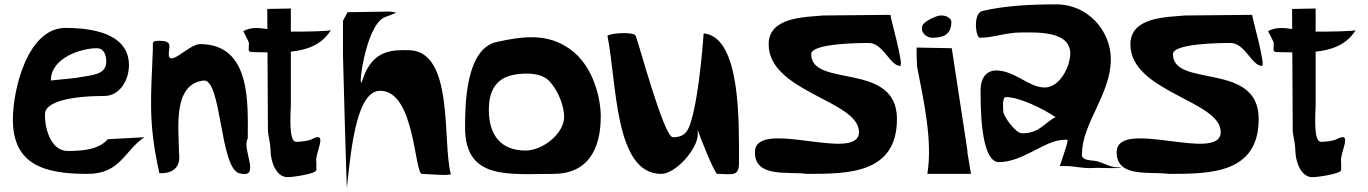

<svg xmlns="http://www.w3.org/2000/svg" viewBox="-20 -797 6270 880"><path d="M213 -428C213 -533.2 354.5 -576 423 -576C457.1 -576 466.1 -545.3 467 -516C469 -449 390 -453 329 -440ZM457 -357C530.6 -357 571 -431.9 571 -498C571 -645.3 399 -669 280 -669C105.7 -669 39 -385.7 39 -249C39 -38.7 188.6 0 381 0C534 0 551 -109.2 642 -168L474 -159C433.7 -110.7 354.6 -105 291 -105C210 -105 184.2 -213.9 186 -276C187.3 -321.5 275.5 -357 457 -357Z M710.6 -3C819.6 0 800.7 -88.4 800.6 -96C799.1 -209.4 770.3 -413.8 915.6 -428C996.2 -428 987.6 -27.4 1076.6 -3C1180.4 25.5 1086 -114.3 1115.6 -162C1115.6 -316.5 1133.9 -595 896.6 -595C842 -595 737.5 -464.8 755.6 -571C762 -608.7 739 -609.1 710.6 -610C673.3 -610 681.7 -603.6 680.6 -571C673.2 -361.9 656.6 -241 710.6 -3Z M1205 -756 1205.5 -663.8C1166.6 -670.1 1128.3 -673.2 1095 -654C1095 -654 1121 -605.1 1121 -600C1121 -561.4 1112.2 -558.3 1147 -558C1166 -557.8 1185.9 -557.3 1206.1 -557L1208 -195C1211.5 -164.5 1219.7 -137.8 1220 -108C1220.5 -58.4 1244.1 15 1298 15C1322 15 1430 -0.2 1430 -18V-54C1420.6 -92.4 1489 -200.8 1409 -159C1392.7 -150.5 1356.7 -147 1337 -147C1300.6 -147 1313 -287.6 1313 -315V-560.2C1387 -567.9 1455.5 -591.7 1496.6 -659.3C1488.5 -652.7 1361.8 -652 1313 -652V-758ZM1496.6 -659.3C1496.7 -659.5 1496.9 -659.8 1497 -660C1497 -659.8 1496.9 -659.5 1496.6 -659.3Z M1852 -567C1789.7 -567 1688 -576 1642 -432C1615.5 -348.9 1650.8 -675.8 1741 -717C1746.5 -719.5 1795 -738 1795 -738C1795 -741.1 1768 -744 1768 -744L1573 -741L1552 -702V-543C1552 -527.4 1568.7 76 1570 63C1592 -156 1621.4 -381 1723 -381C1881.9 -381 1879.3 0 1914 0C1933.8 0 2048.9 10.7 2046 0C2006.7 -147.3 2063.2 -567 1852 -567Z M2565.6 -261.5C2565.6 -183.7 2466.5 -107 2388.7 -107C2280.5 -107 2220.5 -172.4 2220.5 -293.5C2220.5 -366.5 2243.6 -433.5 2327.1 -452.7C2362.5 -460.9 2453.8 -470.7 2496.4 -426.5C2542.4 -378.7 2565.6 -305.5 2565.6 -261.5ZM2515.4 0C2672.7 0 2733.5 -110.3 2733.5 -263.5C2733.5 -347.2 2698.6 -496.9 2593.2 -571.2C2487 -648.9 2369.1 -628.8 2258.7 -605.2C2114.2 -576 2111.5 -316.8 2111.5 -212.5C2111.5 29.5 2312.7 0 2515.4 0Z M3367 -48C3367 -232.6 3377 -628 3205 -644C3205 -644 3187 -372 3148 -243C3135.1 -200.3 3122.4 -168 3064 -168C3022.1 -168 2903.7 -614.7 2893 -634C2883 -652 2780 -646 2764 -633C2807.5 -423.8 2794.4 0 3010 0C3078.3 0 3178 -116.3 3178 -180V-201C3178 -197.3 3253.8 0 3268 0C3332 0 3367 14.9 3367 -48Z M4061 -729 3752 -726C3672.1 -718 3503 -720.8 3503 -594C3503 -375 3917 -336.3 3917 -192C3917 -46.5 3440 -260.3 3440 -99C3440 19.3 3592.4 -12 3679 0C3868.4 0 4091 -1 4091 -252C4091 -517.6 3698 -391.5 3698 -549C3698 -598.4 3919.3 -600 3962 -600C4028.6 -600 4058.7 -495 4106 -495C4124.1 -495 4061 -716.5 4061 -729Z M4283.3 -725C4277.6 -723.8 4256.3 -719 4226.3 -699C4212.3 -689.6 4205.3 -681.1 4205.3 -666C4205.3 -641.4 4231.3 -624 4253.3 -624C4305.4 -624 4340.3 -640.1 4340.3 -696C4340.3 -718.4 4306.3 -730 4283.3 -725ZM4230.3 0H4430.3L4414.3 -96C4414.3 -111.4 4410.3 -128.9 4408.3 -144L4342.3 -576L4183.3 -579C4178.4 -590 4182.8 -494.9 4183.3 -492C4212.4 -340.4 4255.7 -152.2 4230.3 0Z M4818.3 -260C4765.8 -234.6 4746.3 -186 4664.3 -186C4634.6 -186 4578.3 -265.4 4578.3 -286C4578.3 -296.6 4571.7 -352 4590.3 -352C4654.1 -352 4761.3 -298.1 4818.3 -260ZM4483.3 -747C4438.3 -736.7 4451.4 -624 4471.3 -624C4532.9 -624 4589.8 -648 4657.3 -648C4726 -648 4885.3 -658.1 4885.3 -552C4885.3 -494 4838.8 -396 4768.3 -396C4695.2 -396 4630.5 -474 4546.3 -474C4495.3 -474 4474.3 -431.7 4474.3 -384C4474.3 -316.2 4472.9 -54 4558.3 -54C4669.2 -54 4771.8 -156 4855.3 -156C4855.3 -156 4873.3 -159.5 4873.3 -153C4873.3 -137.9 4837.3 -36 4837.3 -36H4864.3C4905.5 -36 4944.8 -23.9 4987.3 -27C5023.2 -29.7 5107.6 -22 5119.3 -30H5101.3C5065.3 -30 5032.3 -55.5 4996.3 -60C4975.7 -62.6 4933.4 -62.5 4939.3 -93C4939.3 -230.8 5071.3 -365.8 5071.3 -525C5071.3 -657.3 4964.8 -777 4822.3 -777C4709.1 -777 4592.3 -771.9 4483.3 -747Z M5719 -729 5410 -726C5330.1 -718 5161 -720.8 5161 -594C5161 -375 5575 -336.3 5575 -192C5575 -46.5 5098 -260.3 5098 -99C5098 19.3 5250.4 -12 5337 0C5526.4 0 5749 -1 5749 -252C5749 -517.6 5356 -391.5 5356 -549C5356 -598.4 5577.3 -600 5620 -600C5686.6 -600 5716.7 -495 5764 -495C5782.1 -495 5719 -716.5 5719 -729Z M5902 -756 5902.5 -663.8C5863.6 -670.1 5825.3 -673.2 5792 -654C5792 -654 5818 -605.1 5818 -600C5818 -561.4 5809.2 -558.3 5844 -558C5863 -557.8 5882.9 -557.3 5903.1 -557L5905 -195C5908.5 -164.5 5916.7 -137.8 5917 -108C5917.5 -58.4 5941.1 15 5995 15C6019 15 6127 -0.2 6127 -18V-54C6117.6 -92.4 6186 -200.8 6106 -159C6089.7 -150.5 6053.7 -147 6034 -147C5997.6 -147 6010 -287.6 6010 -315V-560.2C6084 -567.9 6152.5 -591.7 6193.6 -659.3C6185.5 -652.7 6058.8 -652 6010 -652V-758ZM6193.6 -659.3C6193.7 -659.5 6193.9 -659.8 6194 -660C6194 -659.8 6193.9 -659.5 6193.6 -659.3Z"/></svg>

Font: Rocketfuel
Style: Regular
Weight: 400
Designer: Mew Too
Foundry: Cannot Into Space Fonts.
Version: Version 0.27